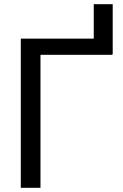

<svg xmlns="http://www.w3.org/2000/svg" viewBox="-20 -895 588 915"><path d="M517.1 -636.7H515.6V-633.8H172.9V0H79.1V-710.9H426.8V-875H517.1Z"/></svg>

Font: Roboto
Style: Regular
Weight: 400
Designer: Google
Version: Version 2.134; 2016; ttfautohint (v1.6)